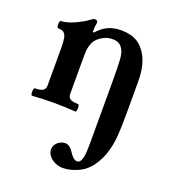

<svg xmlns="http://www.w3.org/2000/svg" viewBox="-130 -527 794 894"><g transform="rotate(20 267.5 -80.0)"><path d="M40.5 -333Q36.1 -333 34.7 -342Q33.2 -351.1 34.9 -360.1Q36.6 -369.1 40.5 -369.1Q67.4 -369.1 106.7 -386.7Q146 -404.3 168.9 -422.4Q175.3 -427.2 179.7 -429.2Q184.1 -431.2 189.5 -431.2Q195.3 -431.2 198.5 -427.7Q201.7 -424.3 201.7 -418Q199.7 -407.7 198.7 -397.5Q197.8 -387.2 197.8 -373L203.6 -371.1Q228.5 -399.4 256.3 -412.1Q284.2 -424.8 320.8 -424.8Q368.2 -424.8 399.9 -406Q431.6 -387.2 451.7 -347.7Q463.9 -322.8 469.7 -293.5Q475.6 -264.2 475.6 -227.1V-81.5H363.3V-172.9Q363.3 -259.8 361.1 -292.5Q358.9 -325.2 349.6 -342.3Q340.3 -358.9 327.9 -365.5Q315.4 -372.1 297.4 -372.1Q277.8 -372.1 263.9 -366.7Q250 -361.3 236.3 -351.6Q223.6 -342.8 215.3 -330.8Q207 -318.8 202.4 -300.3Q197.8 -281.7 197.8 -254.9V-69.8H85.4V-252.4Q85.4 -284.7 82 -301.3Q78.6 -317.9 69.1 -325.4Q59.6 -333 40.5 -333ZM34.2 -33.2Q60.5 -33.2 73 -40.5Q85.4 -47.9 85.4 -65.9V-98.6H197.8V-65.9Q197.8 -47.9 209.7 -40.5Q221.7 -33.2 248 -33.2Q252.4 -33.2 253.9 -23.9Q255.4 -14.6 253.7 -5.4Q252 3.9 248 3.9Q200.7 0 141.1 0Q81.5 0 34.2 3.9Q29.8 3.9 28.3 -5.4Q26.9 -14.6 28.6 -23.9Q30.3 -33.2 34.2 -33.2ZM202.1 208Q202.1 193.8 210 182.6Q217.8 171.4 230.2 164.8Q242.7 158.2 255.4 158.2Q278.3 158.2 297.4 189Q316.4 219.2 334.5 219.2Q347.7 219.2 354 203.6Q360.4 188 361.8 166.5Q363.3 145 363.3 111.8V-106H475.6V-67.9Q475.6 5.4 471.7 49.3Q467.8 93.3 454.1 134.3Q444.3 163.1 426.5 191.2Q408.7 219.2 385.3 236.8Q367.2 250.5 338.4 260.7Q309.6 271 281.2 271Q261.7 271 243.2 262.2Q224.6 253.4 213.4 239Q202.1 224.6 202.1 208Z"/></g></svg>

Font: Junicode Two Beta VF
Style: Regular
Weight: 400
Designer: Peter S. Baker
Foundry: Briery Creek Software
Version: Version 1.031 beta; ttfautohint (v1.8.1.43-b0c9)